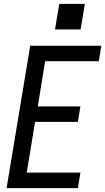

<svg xmlns="http://www.w3.org/2000/svg" viewBox="-20 -971 543 991"><path d="M14 0 136 -735H503L490 -655H213L175 -422H395L382 -342H161L118 -80H395L382 0ZM264 -819 286 -951H418L396 -819Z"/></svg>

Font: Iosevka SS04 Medium
Style: Italic
Weight: 500
Italic angle: -9°
Monospace: yes
Designer: Belleve Invis
Foundry: Belleve Invis
Version: Version 19.0.0; ttfautohint (v1.8.4)